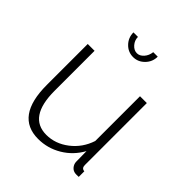

<svg xmlns="http://www.w3.org/2000/svg" viewBox="-204 -857 995 995"><g transform="rotate(45 293.5 -360.0)"><path d="M343 -730H376Q376 -692 349.5 -665Q323 -638 287 -638Q250 -638 224 -665Q198 -692 198 -730H231Q231 -705 248 -685.5Q265 -666 287 -666Q307 -666 323.5 -684.5Q340 -703 343 -730ZM73 -220V-520H123V-227Q123 -35 254 -35Q320 -35 376.5 -78.5Q433 -122 456 -192V-520H506V-66Q506 -42 527 -41V0Q510 1 502 0Q485 -2 474 -15Q463 -28 462 -45L461 -123Q427 -61 367.5 -25.5Q308 10 239 10Q73 10 73 -220Z"/></g></svg>

Font: Raleway-v4020 Light
Style: Regular
Weight: 300
Designer: Matt McInerney, Pablo Impallari, Rodrigo Fuenzalida
Foundry: Matt McInerney, Pablo Impallari, Rodrigo Fuenzalida
Version: Version 4.020;PS 004.020;hotconv 1.0.88;makeotf.lib2.5.64775